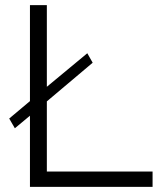

<svg xmlns="http://www.w3.org/2000/svg" viewBox="-20 -730 629 750"><path d="M163 -334V-60H576V0H97V-278L38 -229L16 -267L97 -335V-710H163V-391L321 -522L342 -485Z"/></svg>

Font: Rising Sun Light
Style: Regular
Weight: 300
Designer: Matt McInerney, Pablo Impallari, Rodrigo Fuenzalida (Raleway font), Stephen Hutchings (Greek), Cristiano Sobral (main ch
Foundry: The Rising Sun Project Authors
Version: Version 4.327; ttfautohint (v1.8.4.7-5d5b-dirty)